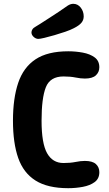

<svg xmlns="http://www.w3.org/2000/svg" viewBox="-20 -980 573 1007"><path d="M198 -347Q198 -228 227 -176.5Q256 -125 313 -125Q349 -125 376 -130.5Q403 -136 425 -136Q465 -136 483 -119.5Q501 -103 501 -77Q501 -43 476.5 -25Q452 -7 414.5 0Q377 7 338 7Q230 7 166.5 -33Q103 -73 75.5 -151.5Q48 -230 48 -347Q48 -464 75.5 -545.5Q103 -627 166.5 -669Q230 -711 338 -711Q377 -711 414.5 -704Q452 -697 476.5 -679Q501 -661 501 -627Q501 -602 483 -585Q465 -568 425 -568Q403 -568 376 -573.5Q349 -579 313 -579Q243 -579 220.5 -522.5Q198 -466 198 -347ZM181 -776Q168 -776 156.5 -786.5Q145 -797 145 -810Q145 -818 150 -826Q155 -834 168 -841Q172 -843 190 -854.5Q208 -866 233.5 -882.5Q259 -899 286.5 -917Q314 -935 336 -951Q344 -956 351 -958Q358 -960 364 -960Q388 -960 403.5 -940Q419 -920 419 -894Q419 -875 407 -860.5Q395 -846 367 -832Q350 -823 322.5 -813.5Q295 -804 265.5 -795.5Q236 -787 213 -781.5Q190 -776 181 -776Z"/></svg>

Font: Madimi One
Style: Regular
Weight: 400
Designer: Taurai Valerie Mtake, Mirko Velimirovic
Foundry: TaVaTake
Version: Version 1.000; ttfautohint (v1.8.4.7-5d5b)